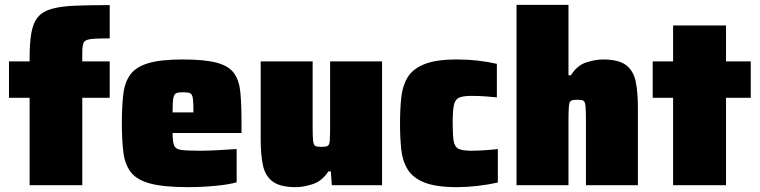

<svg xmlns="http://www.w3.org/2000/svg" viewBox="-20 -763 3130 791"><path d="M102 0V-360H17V-510H102V-523Q102 -588 109.5 -629Q117 -670 136.5 -693Q156 -716 193 -726.5Q230 -737 288.5 -739.5Q347 -742 432 -742V-605Q378 -605 354 -602Q330 -599 324.5 -587Q319 -575 319 -547V-510H432V-360H319V0Z M755 8Q656 8 600.5 -6.5Q545 -21 520 -52.5Q495 -84 488.5 -134Q482 -184 482 -254Q482 -325 488 -375Q494 -425 517.5 -456.5Q541 -488 592 -503Q643 -518 733 -518Q824 -518 873.5 -504.5Q923 -491 944.5 -461Q966 -431 970.5 -380Q975 -329 975 -254V-215H691Q691 -179 697.5 -163.5Q704 -148 728.5 -145Q753 -142 806 -142Q831 -142 872.5 -144Q914 -146 955 -149V-12Q925 -3 868.5 2.5Q812 8 755 8ZM691 -300H777Q777 -341 774.5 -358Q772 -375 763 -379Q754 -383 733 -383Q715 -383 706 -379Q697 -375 694 -358Q691 -341 691 -300Z M1199 8Q1134 8 1103 -15.5Q1072 -39 1063 -83Q1054 -127 1054 -191V-510H1268V-241Q1268 -200 1270 -182.5Q1272 -165 1279.5 -161.5Q1287 -158 1303 -158Q1321 -158 1329 -161.5Q1337 -165 1338.5 -182.5Q1340 -200 1340 -241V-510H1554V0H1347L1343 -57H1333Q1307 -17 1268.5 -4.5Q1230 8 1199 8Z M1862 8Q1777 8 1729 -11Q1681 -30 1659.5 -65Q1638 -100 1633 -148Q1628 -196 1628 -254Q1628 -312 1633 -360.5Q1638 -409 1659 -444Q1680 -479 1728 -498.5Q1776 -518 1862 -518Q1949 -518 2027 -500V-362Q2009 -364 1979 -366Q1949 -368 1922 -368Q1886 -368 1870 -360Q1854 -352 1849.5 -328Q1845 -304 1845 -255Q1845 -206 1849 -182Q1853 -158 1869 -150Q1885 -142 1922 -142Q1945 -142 1975.5 -144Q2006 -146 2031 -149V-11Q1990 -2 1946.5 3Q1903 8 1862 8Z M2108 0V-743H2322V-453H2332Q2358 -494 2395.5 -506Q2433 -518 2464 -518Q2529 -518 2559.5 -494.5Q2590 -471 2599 -427Q2608 -383 2608 -319V0H2394V-269Q2394 -310 2392 -327.5Q2390 -345 2383 -348.5Q2376 -352 2359 -352Q2341 -352 2333.5 -348.5Q2326 -345 2324 -327.5Q2322 -310 2322 -269V0Z M2753 0V-360H2669V-510H2753V-658H2971V-510H3073V-360H2971V0Z"/></svg>

Font: Saira Black
Style: Regular
Weight: 900
Designer: Hector Gatti with collaboration of the Omnibus-Type team
Foundry: Omnibus-Type
Version: Version 1.100; ttfautohint (v1.8.3)